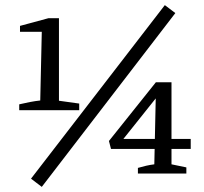

<svg xmlns="http://www.w3.org/2000/svg" viewBox="-20 -677 797 749"><path d="M55 -247V-270Q76 -275 97 -279Q118 -283 137 -285L143 -553H58V-576L169 -606H210V-284L289 -273V-247ZM143 52 101 20 623 -657 664 -626ZM518 0V-22Q535 -27 550.5 -30.5Q566 -34 582 -36L588 -316L601 -310L443 -112L434 -135H724V-96H413L405 -127L588 -356H649V-36L707 -24V0Z"/></svg>

Font: Piazzolla Thin Medium
Style: Regular
Weight: 500
Version: Version 2.005